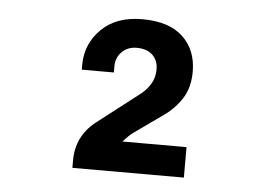

<svg xmlns="http://www.w3.org/2000/svg" viewBox="-37 -852 674 477"><g transform="rotate(5 300.0 -613.5)"><path d="M159 -422V-441Q159 -501 207 -539L313 -621Q328 -633 337 -648.5Q346 -664 346 -684Q346 -706 332 -719.5Q318 -733 292 -733Q270 -733 255.5 -718.5Q241 -704 241 -683Q241 -679 241 -675Q241 -671 241 -667H161Q161 -670 161 -673Q161 -676 161 -679Q161 -731 198 -768Q235 -805 300 -805Q367 -805 401.5 -772.5Q436 -740 436 -686Q436 -648 420 -621.5Q404 -595 377 -575L301 -521Q292 -514 287 -508.5Q282 -503 277 -498H437V-422Z"/></g></svg>

Font: Chivo Mono
Style: Bold
Weight: 700
Monospace: yes
Designer: Hector Gatti
Foundry: Omnibus-Type
Version: Version 1.008; ttfautohint (v1.8.4.7-5d5b)